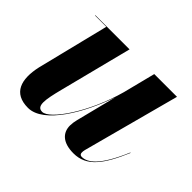

<svg xmlns="http://www.w3.org/2000/svg" viewBox="-110 -623 797 797"><g transform="rotate(45 288.5 -225.0)"><path d="M250.5 -460H50V-458H116L37.5 -141C18 -53.5 37.5 10 124 10C216 10 304.5 -145 349 -276L304 -97.5C301 -86.5 299 -72 299 -61.5C299 -20.5 326.5 10 391 10C468 10 510.5 -49 557.5 -159L555.5 -159.5C501.5 -31.5 458.5 -4 425.5 -4C417 -4 413 -9.5 413 -17C413 -21.5 413 -27 415 -33.5L529 -460H395.5L359.5 -318C315 -155.5 220 -20 177.5 -20C142 -20 149.5 -63.5 169.5 -142Z"/></g></svg>

Font: Bodoni* 96pt
Style: Bold Italic
Weight: 700
Italic angle: -13°
Version: Version 2.3